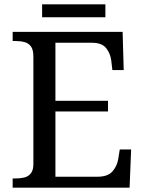

<svg xmlns="http://www.w3.org/2000/svg" viewBox="-20 -860 663 880"><path d="M38 0V-42H51Q73 -42 91.5 -46.5Q110 -51 121.5 -65.5Q133 -80 133 -109V-600Q133 -632 122 -647Q111 -662 92.5 -667Q74 -672 51 -672H38V-714H542L547 -539H495L490 -582Q486 -615 466.5 -639.5Q447 -664 402 -664H234V-398H475V-349H234V-50H427Q474 -50 495.5 -74.5Q517 -99 522 -132L529 -175H581L574 0ZM173 -781V-840H463V-781Z"/></svg>

Font: Noto Serif Telugu
Style: Regular
Weight: 400
Designer: Jelle Bosma - Monotype Design Team
Foundry: Monotype Imaging Inc.
Version: Version 2.003